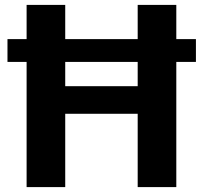

<svg xmlns="http://www.w3.org/2000/svg" viewBox="-20 -763 828 783"><path d="M88.5 0V-510.5H10.5V-603.5H88.5V-743H246V-603.5H541.5V-743H699V-603.5H779V-510.5H699V0H541.5V-299H246V0ZM246 -411.5H541.5V-510.5H246Z"/></svg>

Font: Merriweather Sans
Style: Bold
Weight: 700
Designer: Eben Sorkin
Foundry: Eben Sorkin
Version: Version 1.008; ttfautohint (v1.7.19-72a1) -l 8 -r 50 -G 200 